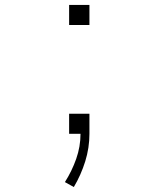

<svg xmlns="http://www.w3.org/2000/svg" viewBox="-20 -540 640 775"><path d="M259 -439V-520H341V-439ZM278 215 242 195Q270 151 287.5 101.5Q305 52 305 0H259V-81H341V0Q341 57 324 111.5Q307 166 278 215Z"/></svg>

Font: Iosevka SS04 XLt Ex
Style: Regular
Weight: 200
Width: 7
Monospace: yes
Designer: Belleve Invis
Foundry: Belleve Invis
Version: Version 19.0.0; ttfautohint (v1.8.4)